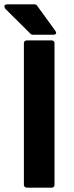

<svg xmlns="http://www.w3.org/2000/svg" viewBox="-40 -852 342 884"><path d="M70 0C70 5 75 12 83 12H199C204 12 211 8 211 0V-654C211 -659 207 -666 199 -666H83C78 -666 70 -662 70 -654ZM102 -695C104 -693 108 -692 111 -692H204C229 -692 214 -711 214 -711L130 -827C128 -830 124 -832 120 -832H-6C-30 -832 -15 -811 -15 -811Z"/></svg>

Font: Falling Sky
Style: Bd
Weight: 700
Designer: Paul D. Hunt
Foundry: Adobe Systems Incorporated
Version: Version 1.02